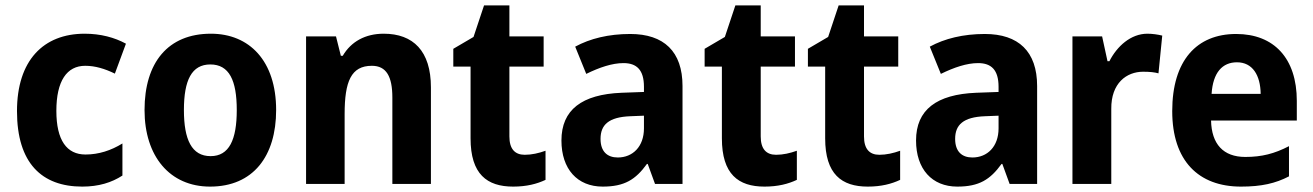

<svg xmlns="http://www.w3.org/2000/svg" viewBox="-20 -682 4870 712"><path d="M285 10C346 10 394 -5 434 -31V-150C392 -124 346 -109 297 -109C228 -109 189 -161 189 -271C189 -382 228 -438 296 -438C333 -438 369 -427 406 -409L447 -520C405 -543 353 -557 294 -557C141 -557 43 -458 43 -270C43 -77 135 10 285 10Z M1004 -274C1004 -456 905 -557 762 -557C603 -557 516 -450 516 -274C516 -102 610 10 759 10C919 10 1004 -103 1004 -274ZM662 -274C662 -385 691 -443 760 -443C830 -443 858 -384 858 -274C858 -164 830 -103 761 -103C691 -103 662 -164 662 -274Z M1403 -557C1335 -557 1282 -528 1251 -475H1244L1226 -547H1115V0H1258V-259C1258 -380 1282 -438 1359 -438C1413 -438 1435 -398 1435 -320V0H1578V-358C1578 -493 1512 -557 1403 -557Z M1926 -108C1889 -108 1869 -130 1869 -176V-435H1996V-547H1869V-662H1775L1736 -545L1661 -501V-435H1725V-169C1725 -36 1786 10 1883 10C1933 10 1971 0 2003 -15V-123C1978 -114 1952 -108 1926 -108Z M2317 -556C2237 -556 2168 -539 2113 -509L2154 -408C2203 -432 2250 -448 2292 -448C2341 -448 2368 -423 2368 -360V-341L2285 -338C2138 -332 2062 -275 2062 -161C2062 -55 2121 10 2215 10C2296 10 2337 -16 2379 -74H2382L2409 0H2511V-363C2511 -491 2442 -556 2317 -556ZM2318 -251 2368 -253V-206C2368 -138 2326 -98 2271 -98C2232 -98 2207 -120 2207 -167C2207 -219 2237 -248 2318 -251Z M2858 -108C2821 -108 2801 -130 2801 -176V-435H2928V-547H2801V-662H2707L2668 -545L2593 -501V-435H2657V-169C2657 -36 2718 10 2815 10C2865 10 2903 0 2935 -15V-123C2910 -114 2884 -108 2858 -108Z M3241 -108C3204 -108 3184 -130 3184 -176V-435H3311V-547H3184V-662H3090L3051 -545L2976 -501V-435H3040V-169C3040 -36 3101 10 3198 10C3248 10 3286 0 3318 -15V-123C3293 -114 3267 -108 3241 -108Z M3632 -556C3552 -556 3483 -539 3428 -509L3469 -408C3518 -432 3565 -448 3607 -448C3656 -448 3683 -423 3683 -360V-341L3600 -338C3453 -332 3377 -275 3377 -161C3377 -55 3436 10 3530 10C3611 10 3652 -16 3694 -74H3697L3724 0H3826V-363C3826 -491 3757 -556 3632 -556ZM3633 -251 3683 -253V-206C3683 -138 3641 -98 3586 -98C3547 -98 3522 -120 3522 -167C3522 -219 3552 -248 3633 -251Z M4235 -557C4173 -557 4122 -510 4094 -455H4087L4067 -547H3957V0H4101V-278C4100 -374 4158 -416 4219 -416C4244 -416 4262 -414 4276 -410L4290 -550C4274 -554 4253 -557 4235 -557Z M4564 -556C4418 -556 4327 -458 4327 -270C4327 -86 4424 10 4582 10C4658 10 4710 -2 4760 -28V-140C4706 -112 4659 -100 4598 -100C4516 -100 4473 -148 4471 -235H4789V-308C4789 -465 4705 -556 4564 -556ZM4567 -451C4625 -451 4654 -403 4655 -334H4473C4478 -413 4513 -451 4567 -451Z"/></svg>

Font: Noto Sans Khmer SemiCondensed
Style: Bold
Weight: 700
Width: 4
Designer: Danh Hong and the Monotype Design Team
Foundry: Monotype Imaging Inc.
Version: Version 2.004